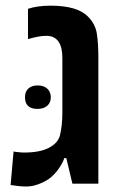

<svg xmlns="http://www.w3.org/2000/svg" viewBox="-20 -660 424 690"><path d="M74.7 10.3Q61 10.3 47.1 8.8Q33.2 7.3 18.1 4.9L28.8 -115.7Q31.2 -114.7 44.2 -113.3Q57.1 -111.8 66.4 -111.8Q124 -111.8 156.5 -129.2Q189 -146.5 195.8 -174.8Q199.7 -191.4 201.9 -211.4Q204.1 -231.4 204.1 -256.8V-452.6Q204.1 -491.2 189.7 -511.2Q175.3 -531.2 147 -531.2Q131.8 -531.2 115.5 -528.1Q99.1 -524.9 80.6 -519.5V-628.4Q115.2 -639.6 161.1 -639.6Q209.5 -639.6 243.2 -629.9Q276.9 -620.1 296.4 -600.1Q322.8 -573.7 328.1 -538.6Q333.5 -503.4 333.5 -452.6V0H240.2L218.3 -91.8H210.9Q207.5 -79.1 195.3 -60.1Q183.1 -41 166.5 -25.9Q152.3 -12.2 125.7 -1Q99.1 10.3 74.7 10.3ZM114.7 -268.6Q69.8 -268.6 69.8 -310.5Q69.8 -331.1 82 -342Q94.2 -353 115.7 -353Q137.2 -353 149.9 -341.3Q162.6 -329.6 162.6 -310.5Q162.6 -291 149.7 -279.8Q136.7 -268.6 114.7 -268.6Z"/></svg>

Font: Open Sans Condensed
Style: Regular
Weight: 400
Width: 3
Designer: Monotype Design Team
Foundry: Monotype Imaging Inc.
Version: Version 3.000